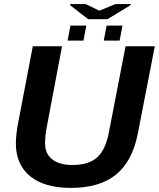

<svg xmlns="http://www.w3.org/2000/svg" viewBox="-20 -916 783 946"><path d="M328.1 9.8Q199.2 9.8 128.7 -47.6Q58.1 -105 58.1 -210.4Q58.1 -231.9 61.8 -262Q65.4 -292 69.3 -310.1L141.6 -688H285.6L210.9 -292.5Q202.1 -250 202.1 -208.5Q202.1 -158.2 237.8 -130.6Q273.4 -103 335.9 -103Q416.5 -103 458.3 -140.1Q500 -177.2 516.6 -264.2L598.6 -688H742.7L659.2 -258.8Q632.3 -121.6 551.8 -55.9Q471.2 9.8 328.1 9.8ZM624 -891.1 509.3 -821.3H414.6L325.7 -890.1L326.7 -896H402.3L469.2 -863.3L549.3 -896H625ZM583.5 -790 569.3 -715.8H491.2L505.4 -790ZM405.3 -790 391.1 -715.8H313L327.1 -790Z"/></svg>

Font: Arimo
Style: Italic
Weight: 400
Italic angle: -12°
Designer: Steve Matteson
Foundry: Monotype Imaging Inc.
Version: Version 1.33